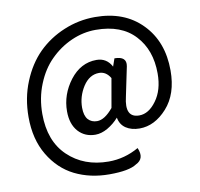

<svg xmlns="http://www.w3.org/2000/svg" viewBox="-95 -836 1162 1116"><g transform="rotate(-10 486.0 -277.5)"><path d="M462 180Q349 180 258 135Q168 90 112 -4Q56 -98 56 -229Q56 -341 95 -436Q134 -532 199 -597Q265 -662 352 -698Q440 -735 537 -735Q710 -735 813 -629Q916 -524 916 -353Q916 -214 843 -133Q770 -52 681 -52Q633 -52 600 -74Q568 -96 561 -137Q532 -104 494 -82Q457 -61 422 -61Q360 -61 321 -104Q282 -148 282 -223Q282 -322 345 -405Q409 -488 502 -488Q562 -488 591 -433L607 -479Q681 -479 670 -421L634 -248Q605 -127 692 -127Q748 -127 793 -189Q839 -251 839 -349Q839 -488 759 -574Q679 -661 528 -661Q454 -661 384 -630Q314 -599 259 -544Q204 -490 171 -408Q138 -327 138 -233Q138 -73 231 16Q325 106 471 106Q565 106 649 58Q678 124 623 150Q579 180 462 180ZM445 -137Q490 -137 540 -198L570 -369Q545 -411 504 -411Q447 -411 409 -353Q372 -295 372 -229Q372 -182 392 -159Q412 -137 445 -137Z"/></g></svg>

Font: Swei Half Moon CJK SC
Style: Medium
Weight: 500
Version: Version 2.071